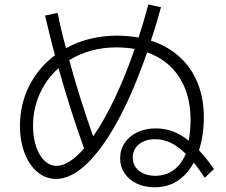

<svg xmlns="http://www.w3.org/2000/svg" viewBox="-20 -792 978 831"><path d="M500 -106.4Q500 -144 519.8 -173.6Q539.6 -203.1 574.7 -219.7Q609.9 -236.3 654.3 -236.3Q692.9 -236.3 727.8 -223.4Q762.7 -210.4 796.9 -183.1Q804.7 -225.1 804.7 -274.4Q804.7 -382.8 755.6 -458.3Q706.5 -533.7 616.7 -565.4Q557.6 -395 491 -271.7Q424.3 -148.4 355.7 -83Q287.1 -17.6 222.7 -17.6Q177.7 -17.6 142.1 -47.4Q106.4 -77.1 86.4 -129.6Q66.4 -182.1 66.4 -247.1Q66.4 -340.3 106.2 -419.7Q146 -499 217.8 -552.7Q202.1 -610.4 174.8 -724.6L229.5 -736.3Q244.6 -659.2 265.6 -583.5Q313 -609.9 368.9 -623.8Q424.8 -637.7 486.3 -637.7Q534.2 -637.7 579.6 -629.4Q602.1 -697.3 622.1 -772.5L676.8 -760.7Q657.2 -688 633.3 -616.2Q705.1 -592.8 756.6 -546.4Q808.1 -500 835.2 -433.1Q862.3 -366.2 862.3 -283.2Q862.3 -208 841.3 -141.6Q872.6 -108.4 906.2 -60.5L866.2 -22.5Q838.9 -64 818.4 -87.9Q791.5 -38.1 749.3 -9.8Q707 18.6 649.4 18.6Q606.4 18.6 572.5 2.7Q538.6 -13.2 519.3 -41.7Q500 -70.3 500 -106.4ZM224.6 -74.2Q251.5 -74.2 281.7 -93.5Q312 -112.8 343.8 -149.9Q283.2 -317.9 233.4 -497.1Q181.2 -450.7 152.1 -386.2Q123 -321.8 123 -247.1Q123 -197.3 136.2 -158Q149.4 -118.7 172.6 -96.4Q195.8 -74.2 224.6 -74.2ZM383.3 -201.7Q430.2 -269 476.3 -366Q522.5 -462.9 563 -580.1Q524.4 -586.9 483.4 -586.9Q426.3 -586.9 374.8 -572.8Q323.2 -558.6 279.8 -531.7Q323.2 -370.6 383.3 -201.7ZM652.3 -31.2Q698.7 -31.2 732.2 -56.6Q765.6 -82 784.2 -126Q751 -158.7 718.8 -174.1Q686.5 -189.5 652.3 -189.5Q608.4 -189.5 581.5 -167.7Q554.7 -146 554.7 -110.4Q554.7 -74.7 581.5 -53Q608.4 -31.2 652.3 -31.2Z"/></svg>

Font: Pretendard Light
Style: Regular
Weight: 300
Designer: Base glyphs from Inter by Rasmus Andersson; Hangeul glyphs from Noto Sans CJK(Source Han Sans) by Jang Soo-young and Kan
Foundry: Kil Hyung-jin
Version: Version 1.309